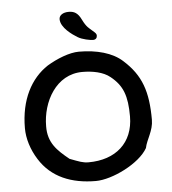

<svg xmlns="http://www.w3.org/2000/svg" viewBox="-57 -886 838 937"><g transform="rotate(-5 362.5 -417.0)"><path d="M314 -834C286 -834 267 -821 267 -802C267 -760 323 -722 346 -708C368 -694 408 -687 421 -687C435 -687 441 -696 441 -707C441 -716 435 -721 421 -733C407 -746 394 -752 375 -791C359 -824 341 -834 314 -834ZM347 -636C300 -636 238 -611 190 -582C106 -527 52 -426 52 -287C52 -236 69 -181 100 -132C158 -39 256 0 375 0C455 0 591 -66 632 -139C640 -180 673 -220 673 -274C673 -412 645 -494 559 -571C511 -615 434 -636 347 -636ZM156 -287C156 -407 226 -536 355 -536C405 -536 457 -526 490 -499C549 -452 568 -400 568 -300C568 -170 480 -94 347 -94C319 -94 301 -102 256 -119C198 -166 155 -206 156 -287Z"/></g></svg>

Font: Itim
Style: Regular
Weight: 400
Designer: CadsonDemak Team
Foundry: Pablo Impallari
Version: Version 1.002;PS 001.002;hotconv 1.0.88;makeotf.lib2.5.64775